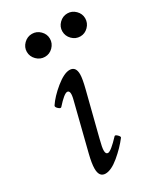

<svg xmlns="http://www.w3.org/2000/svg" viewBox="-162 -683 654 764"><g transform="rotate(-30 165.0 -301.0)"><path d="M62 -563Q62 -584 77.9 -599.6Q93.8 -615.2 115.2 -615.2Q136.7 -615.2 152.3 -599.6Q168 -584 168 -563Q168 -541.5 152.3 -525.6Q136.7 -509.8 115.2 -509.8Q93.8 -509.8 77.9 -525.6Q62 -541.5 62 -563ZM277.8 -509.8Q256.3 -509.8 240.7 -525.6Q225.1 -541.5 225.1 -563Q225.1 -584 240.7 -599.6Q256.3 -615.2 277.8 -615.2Q298.8 -615.2 314.5 -599.6Q330.1 -584 330.1 -563Q330.1 -541.5 314.5 -525.6Q298.8 -509.8 277.8 -509.8ZM91.8 13.2Q63 13.2 63 -25.9Q63 -49.3 73.2 -89.8L127 -303.2Q138.2 -345.2 121.1 -345.2Q107.4 -345.2 70.8 -304.2Q66.4 -299.8 56.9 -308.6Q47.4 -317.4 50.8 -323.2Q70.8 -353.5 109.1 -384.8Q147.5 -416 172.9 -416Q201.2 -416 201.2 -379.9Q201.2 -359.9 189.9 -315.9L140.1 -120.1Q135.3 -101.6 132.8 -88.9Q130.4 -76.2 130.6 -68.4Q130.9 -60.5 133.5 -56.9Q136.2 -53.2 141.1 -53.2Q154.8 -53.2 196.8 -98.1Q200.7 -102.1 209.7 -93.3Q218.8 -84.5 215.8 -80.1Q190.4 -46.9 154.3 -16.8Q118.2 13.2 91.8 13.2Z"/></g></svg>

Font: Junicode SmCond
Style: Italic
Weight: 400
Width: 4
Italic angle: -11°
Designer: Peter S. Baker
Version: Version 2.206